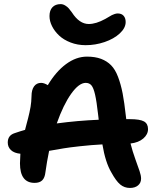

<svg xmlns="http://www.w3.org/2000/svg" viewBox="-20 -926 793 943"><path d="M400.9 -704.1Q360.8 -704.1 326.7 -717.3Q292.5 -730.5 270.3 -751.5Q248 -772.5 235.6 -797.4Q223.1 -822.3 223.1 -847.2Q223.1 -875 237.5 -890.4Q252 -905.8 277.8 -905.8Q289.6 -905.8 300.5 -898.9Q311.5 -892.1 317.1 -885.5Q322.8 -878.9 333 -865.2Q369.6 -808.1 416 -808.1Q451.7 -808.1 497.1 -833Q502.4 -835.9 513.4 -842.5Q524.4 -849.1 529.5 -851.8Q534.7 -854.5 543 -857.2Q551.3 -859.9 558.1 -859.9Q577.1 -859.9 587.2 -848.4Q597.2 -836.9 597.2 -817.9Q597.2 -788.6 568.1 -761.7Q539.1 -734.9 493.7 -719.5Q448.2 -704.1 400.9 -704.1ZM618.2 -2.9Q590.8 -2.9 570.3 -20Q549.8 -37.1 526.9 -79.1Q497.6 -128.4 482.9 -216.8Q427.7 -213.9 372.8 -207.8Q317.9 -201.7 293.2 -197.5Q268.6 -193.4 221.2 -185.1Q210 -130.4 203.1 -80.1Q200.2 -53.2 187.5 -40.5Q174.8 -27.8 149.9 -27.8Q78.1 -27.8 78.1 -124Q78.1 -140.6 80.1 -170.9Q49.8 -173.8 33.9 -188.7Q18.1 -203.6 18.1 -226.1Q18.1 -261.2 51.8 -272Q83 -282.7 103 -288.1Q105 -296.4 110.4 -316.7Q115.7 -336.9 118.2 -346.2Q120.6 -355.5 124.5 -372.8Q128.4 -390.1 130.1 -401.1Q131.8 -412.1 133.3 -426.3Q134.8 -440.4 134.8 -453.1Q134.8 -484.4 147.2 -501.7Q159.7 -519 182.1 -519Q196.3 -519 214.8 -507.8Q254.4 -574.2 304.2 -611.1Q354 -647.9 407.2 -647.9Q447.3 -647.9 476.3 -637Q505.4 -626 525.6 -605.5Q545.9 -585 559.8 -548.3Q573.7 -511.7 582.3 -467.3Q590.8 -422.9 598.1 -356.9Q598.6 -354 599.1 -348.6Q599.6 -343.3 600.1 -340.8H617.2Q667.5 -340.8 687.3 -329.6Q707 -318.4 707 -292Q707 -265.6 683.6 -245.6Q660.2 -225.6 621.1 -221.2Q630.9 -182.6 644.5 -145Q658.2 -107.4 665.5 -85.7Q672.9 -64 672.9 -48.8Q672.9 -27.8 658 -15.4Q643.1 -2.9 618.2 -2.9ZM400.9 -519Q367.7 -519 329.3 -465.1Q291 -411.1 258.8 -319.8Q359.9 -333.5 464.8 -337.9Q464.4 -341.8 463.4 -350.3Q462.4 -358.9 461.9 -362.8Q454.6 -428.2 447 -461.2Q439.5 -494.1 429.2 -506.6Q418.9 -519 400.9 -519Z"/></svg>

Font: Shantell Sans Irregular
Style: Regular
Weight: 600
Designer: Stephen Nixon, Anya Danilova, Shantell Martin
Foundry: Arrow Type
Version: Version 1.006;[9816181b4]